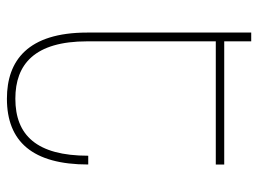

<svg xmlns="http://www.w3.org/2000/svg" viewBox="-118 -636 764 569"><g transform="rotate(90 264.5 -352.0)"><path d="M77 -714V-228C77 -52 160 10 273 10C400 10 468 -66 468 -231H442C442 -78 381 -15 273 -15C171 -15 103 -72 103 -228V-609H468V-634H103V-714Z"/></g></svg>

Font: Noto Sans Armenian Condensed Thin
Style: Regular
Weight: 100
Width: 3
Designer: Monotype Design Team
Foundry: Monotype Imaging Inc.
Version: Version 2.008